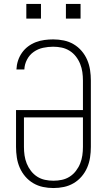

<svg xmlns="http://www.w3.org/2000/svg" viewBox="-20 -942 540 970"><path d="M250 8Q223 8 197 2.5Q171 -3 148 -16.5Q125 -30 107.5 -50.5Q90 -71 79.5 -95.5Q69 -120 65 -146.5Q61 -173 61 -200V-386H399V-535Q399 -557 396 -578Q393 -599 385 -619Q377 -639 363.5 -656.5Q350 -674 331.5 -685.5Q313 -697 292 -701.5Q271 -706 249 -706Q223 -706 197.5 -700.5Q172 -695 150.5 -680Q129 -665 116.5 -641Q104 -617 103 -591H63Q64 -614 71 -635.5Q78 -657 91 -675.5Q104 -694 122 -707.5Q140 -721 161 -729Q182 -737 204.5 -740Q227 -743 249 -743Q276 -743 302.5 -737.5Q329 -732 352 -718.5Q375 -705 392.5 -684.5Q410 -664 420.5 -639.5Q431 -615 435 -588.5Q439 -562 439 -535V-200Q439 -173 435 -146.5Q431 -120 420.5 -95.5Q410 -71 392.5 -50.5Q375 -30 352 -16.5Q329 -3 303 2.5Q277 8 250 8ZM250 -29Q272 -29 293 -33.5Q314 -38 332 -49.5Q350 -61 363.5 -78.5Q377 -96 385 -116Q393 -136 396 -157Q399 -178 399 -200V-349H101V-200Q101 -178 104 -157Q107 -136 115 -116Q123 -96 136.5 -78.5Q150 -61 168 -49.5Q186 -38 207 -33.5Q228 -29 250 -29ZM313 -848V-922H387V-848ZM113 -848V-922H187V-848Z"/></svg>

Font: Iosevka SS04 Extralight
Style: Regular
Weight: 200
Monospace: yes
Designer: Belleve Invis
Foundry: Belleve Invis
Version: Version 19.0.0; ttfautohint (v1.8.4)